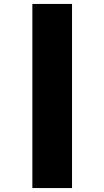

<svg xmlns="http://www.w3.org/2000/svg" viewBox="-20 -760 529 973"><path d="M144 193V-740H345V193Z"/></svg>

Font: Lexend Exa Black
Style: Regular
Weight: 900
Designer: Bonnie Shaver-Troup, Thomas Jockin
Foundry: Lexend
Version: Version 1.007